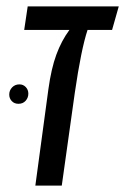

<svg xmlns="http://www.w3.org/2000/svg" viewBox="-20 -583 393 603"><path d="M332 -489H255Q235 -429 215 -292L174 0H91L132 -303Q141 -368 157 -411.5Q173 -455 198 -489H56L67 -563H353ZM69 -289Q69 -301 61 -309.5Q53 -318 41 -318Q27 -318 18 -308.5Q9 -299 9 -286Q9 -274 17 -265.5Q25 -257 38 -257Q52 -257 60.5 -266.5Q69 -276 69 -289Z"/></svg>

Font: FiraGO Book
Style: Italic
Weight: 350
Italic angle: -8°
Designer: bBox Type GmbH
Foundry: bBox Type GmbH
Version: Version 1.001